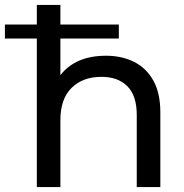

<svg xmlns="http://www.w3.org/2000/svg" viewBox="-56 -762 750 782"><path d="M94 0V-605H-36V-662H94V-742H190V-662H428V-605H190V-456Q252 -535 376 -535Q440 -535 490 -510Q540 -485 568.5 -434Q597 -383 597 -305V0H501V-294Q501 -372 463 -410.5Q425 -449 357 -449Q281 -449 235.5 -404Q190 -359 190 -273V0Z"/></svg>

Font: Montserrat Medium
Style: Regular
Weight: 500
Designer: Julieta Ulanovsky
Foundry: Julieta Ulanovsky
Version: Version 9.000; ttfautohint (v1.8.4.7-5d5b)